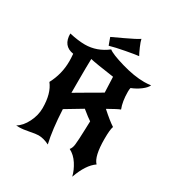

<svg xmlns="http://www.w3.org/2000/svg" viewBox="-246 -1074 1190 1323"><g transform="rotate(30 349.5 -412.5)"><path d="M646 -39Q584 3 543 118Q532 72 503 27Q474 -18 432 -39Q446 -54 450 -86Q454 -118 457 -213Q458 -251 459 -274Q438 -287 384 -331Q275 -266 254 -253Q262 -92 286 10Q240 -13 200 -13Q179 -13 132.5 -3.5Q86 6 54 6Q39 6 32 5Q74 -20 102 -76Q130 -132 130 -189Q130 -306 80 -369Q128 -459 128 -560Q128 -588 125 -619Q38 -632 38 -730Q111 -714 162 -714Q257 -714 337 -776Q363 -754 464 -724.5Q565 -695 645 -695Q674 -695 699 -699Q689 -676 656.5 -651.5Q624 -627 585 -612Q582 -598 582 -582Q582 -504 603 -451Q582 -444 510 -403Q577 -343 615 -319Q605 -294 605 -219Q605 -80 646 -39ZM447 -496 442 -619Q292 -640 251 -650Q249 -596 249 -459V-380Q286 -402 335 -430.5Q384 -459 414.5 -476.5Q445 -494 447 -496ZM288 -847Q294 -850 374.5 -887.5Q455 -925 481 -943Q484 -925 500.5 -887Q517 -849 527 -832Q498 -829 426 -815.5Q354 -802 309 -789Q304 -800 298.5 -817.5Q293 -835 288 -847Z"/></g></svg>

Font: NewRocker
Style: Regular
Weight: 400
Designer: Pablo Impallari, Brenda Gallo, Rodrigo Fuenzalida
Foundry: Pablo Impallari, Brenda Gallo, Rodrigo Fuenzalida
Version: Version 1.000